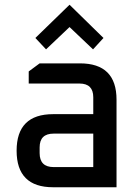

<svg xmlns="http://www.w3.org/2000/svg" viewBox="-20 -789 584 809"><path d="M204 0Q50 0 50 -154Q50 -308 204 -308H373V-379Q373 -437 315 -437H101V-488L147 -522H317Q471 -522 471 -369V0ZM147 -144Q147 -85 206 -85H373V-226H206Q147 -226 147 -168ZM129 -629 273 -769 416 -629 372 -581 273 -675 174 -581Z"/></svg>

Font: Oxanium Medium
Style: Regular
Weight: 500
Designer: Severin Meyer
Version: Version 1.001